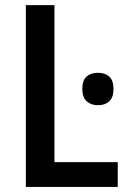

<svg xmlns="http://www.w3.org/2000/svg" viewBox="-20 -734 505 754"><path d="M81.5 0V-713.9H193.8V-97.2H442.4V0ZM364.7 -448.2Q393.1 -448.2 409.4 -432.9Q425.8 -417.5 425.8 -384.3Q425.8 -352.1 409.2 -336.4Q392.6 -320.8 364.7 -320.8Q337.4 -320.8 320.3 -336.4Q303.2 -352.1 303.2 -384.3Q303.2 -418 319.8 -433.1Q336.4 -448.2 364.7 -448.2Z"/></svg>

Font: Open Sans SemiCondensed SemiBold
Style: Regular
Weight: 600
Width: 4
Designer: Monotype Design Team
Foundry: Monotype Imaging Inc.
Version: Version 3.000